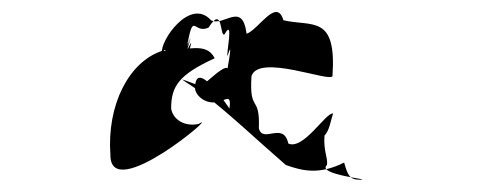

<svg xmlns="http://www.w3.org/2000/svg" viewBox="-20 -399 806 313"><path d="M160 -146C160 -65 342 -221 304 -197C281 -192 262 -204 259 -222C259 -258 271 -277 330 -304C316 -332 284 -316 244 -316C190 -298 154 -228 160 -146ZM244 -312C256 -335 248 -277 266 -288C292 -326 284 -286 287 -312C299 -350 283 -310 286 -321C298 -358 283 -315 286 -326C298 -364 283 -316 286 -330C296 -380 296 -343 320 -354C344 -392 338 -338 346 -343C362 -372 348 -308 351 -308C363 -346 346 -266 350 -277C362 -314 302 -248 306 -259C264 -274 270 -275 313 -245C356 -212 403 -167 446 -130C474 -120 501 -114 541 -134C547 -113 550 -106 567 -106C591 -106 495 -114 513 -130C515 -142 507 -152 509 -178C517 -186 519 -202 523 -214C511 -216 475 -154 450 -165C442 -202 408 -164 402 -190C404 -246 386 -214 390 -275C402 -312 519 -264 522 -275C529 -376 489 -355 442 -366C431 -404 401 -350 382 -344C375 -398 345 -355 324 -366C290 -404 240 -332 244 -312ZM298 -255C298 -246 310 -232 328 -232C346 -232 358 -250 354 -222C354 -222 298 -308 298 -255Z"/></svg>

Font: Zinc
Style: Regular
Weight: 400
Version: Version 1